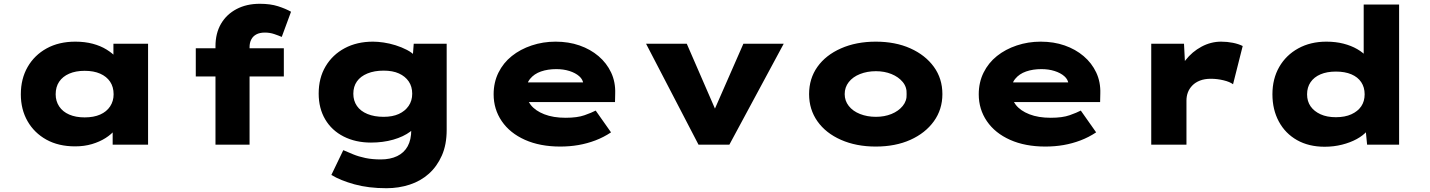

<svg xmlns="http://www.w3.org/2000/svg" viewBox="-20 -764 7551 1014"><path d="M377 9Q289 9 225 -26.5Q161 -62 125.5 -124Q90 -186 90 -266Q90 -348 126 -410.5Q162 -473 226.5 -508.5Q291 -544 378 -544Q428 -544 469.5 -533Q511 -522 542.5 -502.5Q574 -483 594.5 -460.5Q615 -438 622 -417L579 -412V-533H762V0H575V-144L613 -132Q609 -105 589 -80Q569 -55 537.5 -35Q506 -15 465.5 -3Q425 9 377 9ZM427 -144Q475 -144 509 -159Q543 -174 561.5 -202Q580 -230 580 -266Q580 -305 561.5 -332.5Q543 -360 509 -375Q475 -390 427 -390Q380 -390 345.5 -375Q311 -360 292.5 -332.5Q274 -305 274 -266Q274 -230 292.5 -202Q311 -174 345.5 -159Q380 -144 427 -144Z M1118 0V-520Q1118 -588 1147 -638Q1176 -688 1229 -716Q1282 -744 1352 -744Q1408 -744 1448.5 -731Q1489 -718 1517 -702L1468 -569Q1452 -576 1428.5 -584Q1405 -592 1379 -592Q1352 -592 1334 -582.5Q1316 -573 1307 -555.5Q1298 -538 1298 -515V0H1208Q1178 0 1155.5 0Q1133 0 1118 0ZM1014 -360V-509H1479V-360Z M2021 230Q1926 230 1852 209.5Q1778 189 1730 160L1793 29Q1816 39 1845 51Q1874 63 1910 70.5Q1946 78 1991 78Q2041 78 2077.5 60.5Q2114 43 2133 8.5Q2152 -26 2152 -78V-133L2191 -128Q2183 -96 2147 -69Q2111 -42 2057 -26.5Q2003 -11 1939 -11Q1858 -11 1795 -43Q1732 -75 1697.5 -133.5Q1663 -192 1663 -270Q1663 -352 1699.5 -413.5Q1736 -475 1800.5 -509.5Q1865 -544 1950 -544Q1975 -544 2006 -539.5Q2037 -535 2069 -525Q2101 -515 2129 -500.5Q2157 -486 2174.5 -466.5Q2192 -447 2194 -423L2156 -414L2165 -533H2339V-78Q2339 0 2313.5 57.5Q2288 115 2245 153.5Q2202 192 2144 211Q2086 230 2021 230ZM2006 -147Q2053 -147 2086 -162Q2119 -177 2138 -204.5Q2157 -232 2157 -269Q2157 -307 2138.5 -334Q2120 -361 2087 -376Q2054 -391 2006 -391Q1957 -391 1920.5 -376Q1884 -361 1865 -334Q1846 -307 1846 -269Q1846 -232 1865 -204.5Q1884 -177 1920.5 -162Q1957 -147 2006 -147Z M2939 10Q2832 10 2752.5 -25.5Q2673 -61 2630 -124Q2587 -187 2587 -266Q2587 -329 2612.5 -380.5Q2638 -432 2683 -468Q2728 -504 2788 -524Q2848 -544 2914 -544Q2983 -544 3040.5 -524Q3098 -504 3141 -467.5Q3184 -431 3207.5 -381Q3231 -331 3229 -270L3228 -225H2707L2684 -329H3079L3061 -301V-320Q3059 -344 3039 -361.5Q3019 -379 2987.5 -389Q2956 -399 2918 -399Q2873 -399 2837 -386.5Q2801 -374 2779.5 -347.5Q2758 -321 2758 -281Q2758 -242 2782.5 -210.5Q2807 -179 2854.5 -160.5Q2902 -142 2967 -142Q3029 -142 3067 -155.5Q3105 -169 3126 -180L3207 -65Q3168 -39 3124.5 -22.5Q3081 -6 3035 2Q2989 10 2939 10Z M3669 0 3392 -533H3607L3783 -128L3728 -127L3906 -533H4119L3832 0Z M4605 10Q4502 10 4421.5 -25.5Q4341 -61 4297 -123.5Q4253 -186 4253 -267Q4253 -349 4297 -411Q4341 -473 4421.5 -508.5Q4502 -544 4605 -544Q4709 -544 4788 -508.5Q4867 -473 4912 -411Q4957 -349 4957 -267Q4957 -186 4912 -123.5Q4867 -61 4788 -25.5Q4709 10 4605 10ZM4606 -147Q4651 -147 4688 -162Q4725 -177 4747.5 -204.5Q4770 -232 4768 -267Q4770 -304 4747.5 -331Q4725 -358 4688 -373Q4651 -388 4606 -388Q4560 -388 4522 -373Q4484 -358 4462.5 -330.5Q4441 -303 4441 -267Q4441 -232 4462.5 -204.5Q4484 -177 4522 -162Q4560 -147 4606 -147Z M5501 10Q5394 10 5314.5 -25.5Q5235 -61 5192 -124Q5149 -187 5149 -266Q5149 -329 5174.5 -380.5Q5200 -432 5245 -468Q5290 -504 5350 -524Q5410 -544 5476 -544Q5545 -544 5602.5 -524Q5660 -504 5703 -467.5Q5746 -431 5769.5 -381Q5793 -331 5791 -270L5790 -225H5269L5246 -329H5641L5623 -301V-320Q5621 -344 5601 -361.5Q5581 -379 5549.5 -389Q5518 -399 5480 -399Q5435 -399 5399 -386.5Q5363 -374 5341.5 -347.5Q5320 -321 5320 -281Q5320 -242 5344.5 -210.5Q5369 -179 5416.5 -160.5Q5464 -142 5529 -142Q5591 -142 5629 -155.5Q5667 -169 5688 -180L5769 -65Q5730 -39 5686.5 -22.5Q5643 -6 5597 2Q5551 10 5501 10Z M6060 0V-533H6233L6243 -339L6189 -345Q6205 -400 6240.5 -445.5Q6276 -491 6325.5 -517.5Q6375 -544 6429 -544Q6461 -544 6491 -538Q6521 -532 6543 -521L6492 -319Q6475 -332 6441.5 -340Q6408 -348 6375 -348Q6342 -348 6317.5 -338.5Q6293 -329 6277 -312.5Q6261 -296 6253.5 -276Q6246 -256 6246 -233V0Z M6976 11Q6892 11 6830 -24Q6768 -59 6734 -122Q6700 -185 6700 -266Q6700 -348 6736 -410.5Q6772 -473 6836.5 -508.5Q6901 -544 6985 -544Q7034 -544 7075 -533.5Q7116 -523 7148 -504.5Q7180 -486 7200 -462.5Q7220 -439 7225 -413L7182 -401V-740H7369V0H7200L7187 -133L7224 -121Q7220 -95 7199.5 -71.5Q7179 -48 7145 -29.5Q7111 -11 7067.5 0Q7024 11 6976 11ZM7035 -145Q7083 -145 7117 -160.5Q7151 -176 7169 -202.5Q7187 -229 7187 -266Q7187 -303 7169 -330Q7151 -357 7117 -371.5Q7083 -386 7035 -386Q6988 -386 6954 -371.5Q6920 -357 6901.5 -330Q6883 -303 6883 -266Q6883 -229 6901.5 -202.5Q6920 -176 6954 -160.5Q6988 -145 7035 -145Z"/></svg>

Font: Lexend Peta ExtraBold
Style: Regular
Weight: 800
Version: Version 1.007